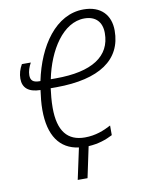

<svg xmlns="http://www.w3.org/2000/svg" viewBox="-97 -793 792 1041"><g transform="rotate(-10 299.0 -272.5)"><path d="M469 -27V-80C429 -59 383 -40 324 -40C229 -40 179 -100 179 -228C179 -267 183 -303 187 -335H219C456 -336 583 -422 583 -583C583 -669 531 -725 436 -725C283 -725 178 -571 139 -383H133C98 -383 85 -397 85 -424C85 -446 93 -469 105 -491H56C42 -467 34 -441 34 -414C34 -365 64 -336 131 -335C126 -299 122 -263 122 -227C122 -85 178 -6 282 8L245 180H299L335 10C390 7 432 -8 469 -27ZM224 -383H196C227 -537 314 -676 432 -676C494 -676 528 -640 528 -579C528 -451 424 -383 224 -383Z"/></g></svg>

Font: Noto Sans Condensed Light
Style: Italic
Weight: 300
Width: 3
Italic angle: -12°
Designer: Monotype Design Team
Foundry: Monotype Imaging Inc.
Version: Version 2.013